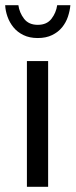

<svg xmlns="http://www.w3.org/2000/svg" viewBox="-22 -722 292 742"><path d="M82 -486H164V0H82ZM124 -575Q92 -575 68.5 -586.5Q45 -598 30 -616.5Q15 -635 7 -657.5Q-1 -680 -2 -702H49Q53 -673 71 -649.5Q89 -626 124 -626Q159 -626 177 -649.5Q195 -673 199 -702H250Q248 -680 240.5 -657.5Q233 -635 218 -616.5Q203 -598 179.5 -586.5Q156 -575 124 -575Z"/></svg>

Font: Myanmar Sanpya
Style: Regular
Weight: 400
Designer: Danh Hong
Foundry: Google Inc.
Version: Version 2.00 November 22, 2015